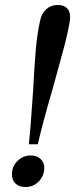

<svg xmlns="http://www.w3.org/2000/svg" viewBox="-20 -742 302 772"><path d="M113 -376Q118 -471 123.5 -537.5Q129 -604 141 -658Q147 -688 166 -705Q185 -722 212 -722Q236 -722 249 -709.5Q262 -697 262 -674Q262 -664 261 -658Q252 -606 235.5 -544.5Q219 -483 192 -386Q149 -238 132 -162H96Q102 -216 106.5 -285Q111 -354 113 -376ZM28 -41Q28 -73 50.5 -95Q73 -117 104 -117Q128 -117 143 -103Q158 -89 158 -67Q158 -35 136 -12.5Q114 10 82 10Q57 10 42.5 -4Q28 -18 28 -41Z"/></svg>

Font: Fahkwang Medium
Style: Italic
Weight: 500
Italic angle: -10°
Version: Version 1.000; ttfautohint (v1.6)